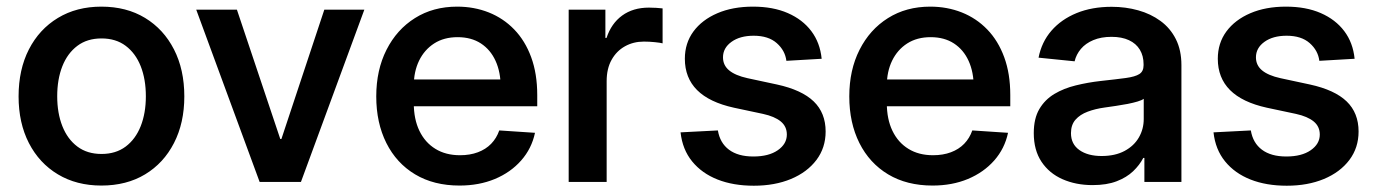

<svg xmlns="http://www.w3.org/2000/svg" viewBox="-20 -559 4230 590"><path d="M291.5 11.2Q215.3 11.2 158 -23.2Q100.6 -57.6 68.8 -119.4Q37.1 -181.2 37.1 -262.7Q37.1 -345.2 68.8 -407.2Q100.6 -469.2 158 -503.9Q215.3 -538.6 291.5 -538.6Q368.7 -538.6 425.8 -503.9Q482.9 -469.2 514.6 -407.2Q546.4 -345.2 546.4 -262.7Q546.4 -181.2 514.6 -119.4Q482.9 -57.6 425.8 -23.2Q368.7 11.2 291.5 11.2ZM292 -85.9Q335.9 -85.9 366.2 -108.6Q396.5 -131.3 412.4 -171.4Q428.2 -211.4 428.2 -263.2Q428.2 -315.4 412.4 -355.5Q396.5 -395.5 366.2 -418.2Q335.9 -440.9 292 -440.9Q248 -440.9 217.8 -418.2Q187.5 -395.5 171.6 -355.5Q155.8 -315.4 155.8 -263.2Q155.8 -211.4 171.6 -171.4Q187.5 -131.3 217.8 -108.6Q248 -85.9 292 -85.9Z M1099.6 -529.3 904.8 0H777.8L583 -529.3H708L841.3 -131.8H844.7L976.6 -529.3Z M1392.1 11.2Q1313 11.2 1255.6 -23.2Q1198.2 -57.6 1167.2 -119.6Q1136.2 -181.6 1136.2 -262.7Q1136.2 -343.8 1167.7 -406Q1199.2 -468.3 1255.1 -503.4Q1311 -538.6 1384.8 -538.6Q1437 -538.6 1481.9 -520.8Q1526.9 -502.9 1560.3 -468.3Q1593.8 -433.6 1612.3 -383.1Q1630.9 -332.5 1630.9 -267.1V-232.4H1189.5V-314.9H1571.8L1518.6 -291Q1518.6 -337.4 1502.9 -371.8Q1487.3 -406.2 1457.8 -425.5Q1428.2 -444.8 1386.2 -444.8Q1344.2 -444.8 1314.2 -425.5Q1284.2 -406.2 1267.8 -372.6Q1251.5 -338.9 1251.5 -295.4V-242.2Q1251.5 -192.9 1268.8 -157Q1286.1 -121.1 1317.9 -101.6Q1349.6 -82 1393.6 -82Q1424.3 -82 1448.5 -91.1Q1472.7 -100.1 1489.3 -117.2Q1505.9 -134.3 1514.2 -158.2L1624 -150.9Q1613.8 -102.5 1581.5 -65.9Q1549.3 -29.3 1500.7 -9Q1452.1 11.2 1392.1 11.2Z M1727.5 0V-529.3H1840.3V-442.4H1843.8Q1858.4 -486.8 1891.8 -511.2Q1925.3 -535.6 1974.1 -535.6Q1985.4 -535.6 1996.8 -534.9Q2008.3 -534.2 2016.1 -533.2V-425.8Q2009.3 -427.7 1992.7 -429.4Q1976.1 -431.2 1958.5 -431.2Q1926.3 -431.2 1900.4 -416.7Q1874.5 -402.3 1859.4 -375.2Q1844.2 -348.1 1844.2 -309.6V0Z M2504.9 -378.4 2396.5 -372.1Q2392.6 -403.8 2366.9 -426.5Q2341.3 -449.2 2295.9 -449.2Q2253.9 -449.2 2227.8 -430.4Q2201.7 -411.6 2201.7 -382.8Q2201.7 -358.4 2220.5 -342.8Q2239.3 -327.1 2276.9 -318.8L2367.7 -299.3Q2443.8 -282.7 2480.5 -247.3Q2517.1 -211.9 2517.1 -154.8Q2517.1 -105 2488.8 -67.4Q2460.4 -29.8 2410.6 -9Q2360.8 11.7 2296.4 11.7Q2233.4 11.7 2185.1 -7.3Q2136.7 -26.4 2106.9 -63Q2077.1 -99.6 2071.3 -152.3L2186 -158.2Q2192.4 -119.6 2220.2 -98.9Q2248 -78.1 2294.9 -78.1Q2342.3 -78.1 2370.1 -97.4Q2397.9 -116.7 2397.9 -145.5Q2397.9 -170.4 2379.2 -185.8Q2360.4 -201.2 2324.7 -209L2235.4 -228Q2159.7 -244.6 2122.1 -282.2Q2084.5 -319.8 2084.5 -378.4Q2084.5 -426.3 2110.8 -462.2Q2137.2 -498 2184.3 -518.3Q2231.4 -538.6 2293.9 -538.6Q2355.5 -538.6 2400.9 -518.8Q2446.3 -499 2473.1 -463.4Q2500 -427.7 2504.9 -378.4Z M2845.7 11.2Q2766.6 11.2 2709.2 -23.2Q2651.9 -57.6 2620.8 -119.6Q2589.8 -181.6 2589.8 -262.7Q2589.8 -343.8 2621.3 -406Q2652.8 -468.3 2708.7 -503.4Q2764.6 -538.6 2838.4 -538.6Q2890.6 -538.6 2935.5 -520.8Q2980.5 -502.9 3013.9 -468.3Q3047.4 -433.6 3065.9 -383.1Q3084.5 -332.5 3084.5 -267.1V-232.4H2643.1V-314.9H3025.4L2972.2 -291Q2972.2 -337.4 2956.5 -371.8Q2940.9 -406.2 2911.4 -425.5Q2881.8 -444.8 2839.8 -444.8Q2797.9 -444.8 2767.8 -425.5Q2737.8 -406.2 2721.4 -372.6Q2705.1 -338.9 2705.1 -295.4V-242.2Q2705.1 -192.9 2722.4 -157Q2739.7 -121.1 2771.5 -101.6Q2803.2 -82 2847.2 -82Q2877.9 -82 2902.1 -91.1Q2926.3 -100.1 2942.9 -117.2Q2959.5 -134.3 2967.8 -158.2L3077.6 -150.9Q3067.4 -102.5 3035.2 -65.9Q3002.9 -29.3 2954.3 -9Q2905.8 11.2 2845.7 11.2Z M3337.4 9.8Q3286.1 9.8 3245.1 -8.3Q3204.1 -26.4 3180.4 -62Q3156.7 -97.7 3156.7 -149.9Q3156.7 -194.8 3173.8 -223.9Q3190.9 -252.9 3220 -270.3Q3249 -287.6 3285.9 -296.6Q3322.8 -305.7 3361.8 -310.1Q3410.6 -315.4 3439.5 -319.3Q3468.3 -323.2 3481.2 -331.5Q3494.1 -339.8 3494.1 -358.4V-361.8Q3494.1 -387.2 3482.7 -406.2Q3471.2 -425.3 3449.2 -435.5Q3427.2 -445.8 3395.5 -445.8Q3363.8 -445.8 3339.8 -435.8Q3315.9 -425.8 3301.5 -408.7Q3287.1 -391.6 3282.2 -370.6L3171.4 -381.8Q3180.7 -429.7 3210.9 -464.6Q3241.2 -499.5 3288.3 -518.8Q3335.4 -538.1 3396 -538.1Q3439 -538.1 3477.5 -527.3Q3516.1 -516.6 3546.1 -494.6Q3576.2 -472.7 3593.3 -438.7Q3610.4 -404.8 3610.4 -358.9V0H3496.6V-73.7H3493.2Q3481.9 -51.8 3461.9 -32.7Q3441.9 -13.7 3411.4 -2Q3380.9 9.8 3337.4 9.8ZM3365.2 -79.6Q3406.7 -79.6 3435.8 -95.2Q3464.8 -110.8 3479.7 -136.7Q3494.6 -162.6 3494.6 -193.4V-255.4Q3488.8 -251 3475.8 -247.1Q3462.9 -243.2 3445.3 -239.7Q3427.7 -236.3 3409.2 -233.6Q3390.6 -231 3374 -228.5Q3345.7 -224.6 3322.3 -215.8Q3298.8 -207 3284.9 -191.2Q3271 -175.3 3271 -149.9Q3271 -116.2 3296.9 -97.9Q3322.8 -79.6 3365.2 -79.6Z M4142.6 -378.4 4034.2 -372.1Q4030.3 -403.8 4004.6 -426.5Q3979 -449.2 3933.6 -449.2Q3891.6 -449.2 3865.5 -430.4Q3839.4 -411.6 3839.4 -382.8Q3839.4 -358.4 3858.2 -342.8Q3877 -327.1 3914.6 -318.8L4005.4 -299.3Q4081.5 -282.7 4118.2 -247.3Q4154.8 -211.9 4154.8 -154.8Q4154.8 -105 4126.5 -67.4Q4098.1 -29.8 4048.3 -9Q3998.5 11.7 3934.1 11.7Q3871.1 11.7 3822.8 -7.3Q3774.4 -26.4 3744.6 -63Q3714.8 -99.6 3709 -152.3L3823.7 -158.2Q3830.1 -119.6 3857.9 -98.9Q3885.7 -78.1 3932.6 -78.1Q3980 -78.1 4007.8 -97.4Q4035.6 -116.7 4035.6 -145.5Q4035.6 -170.4 4016.8 -185.8Q3998 -201.2 3962.4 -209L3873 -228Q3797.4 -244.6 3759.8 -282.2Q3722.2 -319.8 3722.2 -378.4Q3722.2 -426.3 3748.5 -462.2Q3774.9 -498 3822 -518.3Q3869.1 -538.6 3931.6 -538.6Q3993.2 -538.6 4038.6 -518.8Q4084 -499 4110.8 -463.4Q4137.7 -427.7 4142.6 -378.4Z"/></svg>

Font: Inter Cardless Tabular Medium
Style: Regular
Weight: 500
Designer: Rasmus Andersson
Foundry: rsms
Version: Version 4.000;git-4fc901f